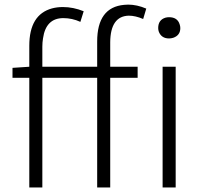

<svg xmlns="http://www.w3.org/2000/svg" viewBox="-20 -828 894 848"><path d="M409.2 -533.2V-644.5Q409.2 -795.9 528.3 -806.6Q537.1 -807.6 545.9 -807.6Q585 -807.6 626 -790L612.3 -744.1Q578.1 -758.8 548.8 -758.8Q467.8 -756.8 466.8 -641.6V-533.2H587.9V-484.4H466.8V0H409.2V-484.4H167V0H109.4V-484.4H35.2V-528.3L109.4 -533.2V-626Q109.4 -763.7 210 -791Q232.4 -796.9 257.8 -796.9Q303.7 -796.9 349.6 -778.3L335 -731.4Q298.8 -748 259.8 -748Q182.6 -748 169.9 -658.2Q167 -640.6 167 -622.1V-533.2ZM698.2 0V-533.2H755.9V0ZM726.6 -752Q763.7 -752 773.4 -720.7Q776.4 -711.9 776.4 -704.1Q776.4 -671.9 745.1 -661.1Q735.4 -658.2 726.6 -658.2Q693.4 -658.2 681.6 -687.5Q678.7 -695.3 678.7 -704.1Q678.7 -740.2 710.9 -750Q718.8 -752 726.6 -752Z"/></svg>

Font: Taipei Sans TC Beta Light
Style: Regular
Weight: 300
Designer: JT Foundry
Foundry: JT Foundry
Version: Version 1.000